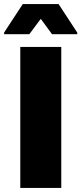

<svg xmlns="http://www.w3.org/2000/svg" viewBox="-34 -917 397 937"><path d="M65 -688H265V0H65ZM-14 -758 77 -897H252L343 -758V-750H220L165 -825L109 -750H-14Z"/></svg>

Font: Saira Stencil One
Style: Regular
Weight: 400
Designer: Hector Gatti with collaboration of the Omnibus-Type team
Foundry: Omnibus-Type
Version: Version 1.004